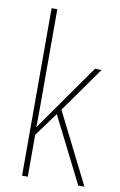

<svg xmlns="http://www.w3.org/2000/svg" viewBox="-86 -809 536 858"><g transform="rotate(10 181.5 -380.0)"><path d="M103 -368V-760H77V0H103V-190L182 -298L332 0H360L199 -321L345 -527H315L141 -280C126 -259 118 -247 102 -224C103 -275 103 -316 103 -368Z"/></g></svg>

Font: Noto Sans Condensed Thin
Style: Regular
Weight: 100
Width: 3
Designer: Monotype Design Team
Foundry: Monotype Imaging Inc.
Version: Version 2.013